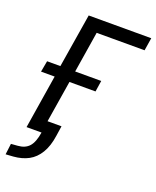

<svg xmlns="http://www.w3.org/2000/svg" viewBox="-161 -798 871 1073"><g transform="rotate(20 274.5 -261.0)"><path d="M6 183 14 118 53 115Q97 112 120.5 85.5Q144 59 153 0H64L115 -319H34L46 -385H125L177 -705H549L537 -629H252L213 -385H368L358 -319H203L163 -71H246L237 -11Q228 52 203 93.5Q178 135 140 155.5Q102 176 51 180Z"/></g></svg>

Font: Nunito Sans 10pt Condensed Medium
Style: Italic
Weight: 500
Width: 3
Italic angle: -9°
Designer: Vernon Adams
Foundry: Vernon Adams
Version: Version 3.101;gftools[0.9.27]